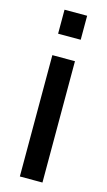

<svg xmlns="http://www.w3.org/2000/svg" viewBox="-114 -764 449 804"><g transform="rotate(15 110.0 -361.5)"><path d="M61 -619V-723H159V-619ZM61 0V-526H159V0Z"/></g></svg>

Font: Archivo SemiCondensed Medium
Style: Regular
Weight: 500
Width: 4
Designer: Hector Gatti
Foundry: Omnibus-Type
Version: Version 2.001